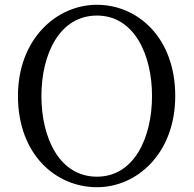

<svg xmlns="http://www.w3.org/2000/svg" viewBox="-20 -766 809 802"><path d="M153 -365C153 -537 227 -701 385 -701C541 -701 615 -537 615 -365C615 -192 541 -28 385 -28C227 -28 153 -192 153 -365ZM385 -746C214 -746 55 -601 55 -365C55 -121 213 16 385 16C555 16 712 -128 712 -365C712 -609 555 -746 385 -746Z"/></svg>

Font: Source Han Serif K
Style: Regular
Weight: 400
Designer: Ryoko NISHIZUKA 西塚涼子 (kana & ideographs); Frank Grießhammer (Latin, Greek & Cyrillic); Wenlong ZHANG 张文龙 (bopomofo); San
Foundry: Adobe Systems Incorporated
Version: Version 1.001;PS 1.001;hotconv 16.6.54;makeotf.lib2.5.65590